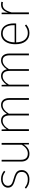

<svg xmlns="http://www.w3.org/2000/svg" viewBox="1519 -2090 581 3659"><g transform="rotate(-90 1809.5 -260.5)"><path d="M385 -473 366 -450Q331 -476 299.5 -488Q268 -500 228 -500Q170 -500 134 -472.5Q98 -445 98 -399Q98 -357 128.5 -333.5Q159 -310 235 -290Q296 -273 331 -254Q366 -235 382 -207Q398 -179 398 -136Q398 -71 349 -30.5Q300 10 223 10Q166 10 124 -7Q82 -24 44 -56L64 -78Q101 -49 137 -35Q173 -21 223 -21Q285 -21 324 -51Q363 -81 363 -135Q363 -171 350.5 -193Q338 -215 307 -231Q276 -247 218 -263Q134 -285 98.5 -315.5Q63 -346 63 -400Q63 -438 84.5 -468Q106 -498 143.5 -514.5Q181 -531 227 -531Q273 -531 310 -517Q347 -503 385 -473Z M915 0H886L885 -101Q857 -51 813 -20.5Q769 10 708 10Q638 10 599 -31Q560 -72 560 -149V-520H594V-152Q594 -21 714 -21Q814 -21 881 -139V-520H915Z M1770 -371V0H1736V-366Q1736 -433 1710.5 -467Q1685 -501 1636 -501Q1546 -501 1473 -382V0H1439V-366Q1439 -433 1413.5 -467Q1388 -501 1340 -501Q1248 -501 1177 -382V0H1143V-520H1172L1176 -424Q1208 -473 1251 -502Q1294 -531 1342 -531Q1393 -531 1425.5 -502Q1458 -473 1469 -420Q1502 -471 1545.5 -501Q1589 -531 1639 -531Q1701 -531 1735.5 -488.5Q1770 -446 1770 -371Z M2619 -371V0H2585V-366Q2585 -433 2559.5 -467Q2534 -501 2485 -501Q2395 -501 2322 -382V0H2288V-366Q2288 -433 2262.5 -467Q2237 -501 2189 -501Q2097 -501 2026 -382V0H1992V-520H2021L2025 -424Q2057 -473 2100 -502Q2143 -531 2191 -531Q2242 -531 2274.5 -502Q2307 -473 2318 -420Q2351 -471 2394.5 -501Q2438 -531 2488 -531Q2550 -531 2584.5 -488.5Q2619 -446 2619 -371Z M3191 -243H2831Q2836 -132 2884 -76.5Q2932 -21 3010 -21Q3052 -21 3084 -34Q3116 -47 3154 -76L3172 -52Q3136 -21 3097 -5.5Q3058 10 3010 10Q2911 10 2853.5 -60.5Q2796 -131 2796 -256Q2796 -340 2821 -402Q2846 -464 2891.5 -497.5Q2937 -531 2998 -531Q3094 -531 3143.5 -464.5Q3193 -398 3193 -283Q3193 -261 3191 -243ZM3159 -295Q3159 -390 3119.5 -445Q3080 -500 3000 -500Q2929 -500 2882 -442.5Q2835 -385 2831 -272H3159Z M3605 -525 3598 -494Q3579 -500 3552 -500Q3496 -500 3461.5 -459.5Q3427 -419 3403 -332V0H3369V-520H3398L3400 -397Q3421 -465 3458 -498Q3495 -531 3553 -531Q3581 -531 3605 -525Z"/></g></svg>

Font: FiraGO UltraLight
Style: Regular
Weight: 200
Designer: bBox Type
Foundry: bBox Type GmbH
Version: Version 1.001